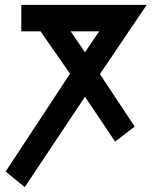

<svg xmlns="http://www.w3.org/2000/svg" viewBox="-20 -745 640 784"><path d="M3 -44.5 266 -444 145.5 -617H67V-725H579L388 -442.5L530 -228L450 -167L327 -350L81 19ZM385 -617H268.5L327 -531.5Z"/></svg>

Font: JuliaMono
Style: Bold
Weight: 700
Monospace: yes
Designer: cormullion
Foundry: corm
Version: Version 0.055; ttfautohint (v1.8.4)